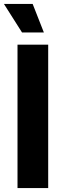

<svg xmlns="http://www.w3.org/2000/svg" viewBox="-20 -956 334 976"><path d="M69 0V-729H225V0ZM92 -791 0 -936H146L203 -791Z"/></svg>

Font: Mona Sans
Style: Bold
Weight: 700
Designer: Deni Anggara
Foundry: GitHub
Version: Version 2.000;Glyphs 3.2.3 (3260)